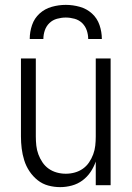

<svg xmlns="http://www.w3.org/2000/svg" viewBox="-20 -760 540 788"><path d="M227 8Q202 8 178 1.5Q154 -5 134.5 -20.5Q115 -36 101 -57Q87 -78 79.5 -102Q72 -126 69 -150.5Q66 -175 66 -200V-520H127V-200Q127 -181 129 -162.5Q131 -144 137.5 -126.5Q144 -109 154.5 -93.5Q165 -78 180 -67.5Q195 -57 213 -52Q231 -47 250 -47Q269 -47 287 -52Q305 -57 320 -67.5Q335 -78 345.5 -93.5Q356 -109 362.5 -126.5Q369 -144 371 -162.5Q373 -181 373 -200V-520H434V0H373V-97Q365 -74 351.5 -54Q338 -34 318.5 -19.5Q299 -5 275 1.5Q251 8 227 8ZM102 -600Q102 -629 111.5 -657Q121 -685 142.5 -704.5Q164 -724 192.5 -732Q221 -740 250 -740Q279 -740 307.5 -732Q336 -724 357.5 -704.5Q379 -685 388.5 -657Q398 -629 398 -600H342Q342 -618 336 -635.5Q330 -653 317 -665.5Q304 -678 286 -683Q268 -688 250 -688Q232 -688 214 -683Q196 -678 183 -665.5Q170 -653 164 -635.5Q158 -618 158 -600Z"/></svg>

Font: Iosevka Term Curly Light
Style: Regular
Weight: 300
Designer: Belleve Invis
Foundry: Belleve Invis
Version: Version 32.3.0